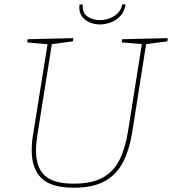

<svg xmlns="http://www.w3.org/2000/svg" viewBox="-20 -870 803 896"><path d="M550 -687 763 -692 761 -677 654 -663 663 -671 597 -253Q584 -171 554 -113Q524 -55 469 -24.5Q414 6 324 6Q220 6 174 -38Q128 -82 128 -168Q128 -186 129.5 -205.5Q131 -225 135 -246L203 -671L209 -663L107 -672L109 -687L322 -692L320 -677L215 -663L223 -671L155 -244Q152 -223 150 -204Q148 -185 148 -168Q148 -89 188.5 -51Q229 -13 324 -13Q409 -13 460 -41.5Q511 -70 538 -124.5Q565 -179 577 -255L643 -671L649 -664L548 -672ZM446 -756Q419 -756 396 -766.5Q373 -777 360 -797.5Q347 -818 351 -849H366Q364 -808 389.5 -792Q415 -776 447 -776Q481 -776 512 -794.5Q543 -813 551 -850L566 -849Q561 -817 542.5 -796.5Q524 -776 498.5 -766Q473 -756 446 -756Z"/></svg>

Font: Bitter Thin Thin
Style: Italic
Weight: 250
Italic angle: -9°
Version: Version 2.002